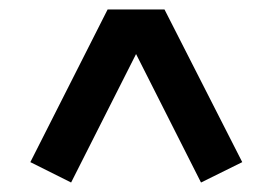

<svg xmlns="http://www.w3.org/2000/svg" viewBox="-20 -623 574 405"><path d="M207 -603H327L491 -281L404 -238L267 -509L130 -238L44 -281Z"/></svg>

Font: Grenze Gotisch ExtraBold
Style: Regular
Weight: 800
Designer: Renata Polastri
Foundry: Omnibus-Type
Version: Version 1.001